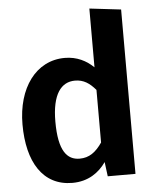

<svg xmlns="http://www.w3.org/2000/svg" viewBox="-57 -866 754 931"><g transform="rotate(-5 320.0 -400.5)"><path d="M413 -818V-532C378 -566 332 -590 273 -590C132 -590 41 -463 41 -286C41 -104 114 17 258 17C335 17 388 -21 422 -70L431 0H566V-800ZM303 -97C242 -97 201 -143 201 -286C201 -420 246 -476 313 -476C355 -476 384 -456 413 -422V-166C382 -121 350 -97 303 -97Z"/></g></svg>

Font: Glow Sans SC Normal
Style: Bold
Weight: 700
Designer: Ryoko NISHIZUKA (kana, bopomofo & ideographs); Paul D. Hunt (Latin, Greek & Cyrillic); Sandoll Communications, Soo-young
Version: Version 0.93